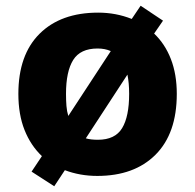

<svg xmlns="http://www.w3.org/2000/svg" viewBox="-20 -696 680 669"><path d="M596 -369Q596 -231 522 -157Q448 -83 319 -83Q259 -83 206 -103L169 -47L90 -98L126 -152Q87 -189 65.5 -243Q44 -297 44 -369Q44 -505 118 -578.5Q192 -652 322 -652Q384 -652 439 -630L470 -676L548 -624L517 -579Q555 -543 575.5 -490Q596 -437 596 -369ZM210 -369Q210 -346 211.5 -327Q213 -308 218 -292L366 -518Q346 -527 320 -527Q260 -527 235 -487Q210 -447 210 -369ZM430 -369Q430 -388 428.5 -404.5Q427 -421 424 -436L279 -214Q296 -209 321 -209Q381 -209 405.5 -249.5Q430 -290 430 -369Z"/></svg>

Font: Noto Sans Telugu UI ExtraBold
Style: Regular
Weight: 800
Designer: Jelle Bosma - Monotype Design Team
Foundry: Monotype Imaging Inc.
Version: Version 2.005; ttfautohint (v1.8.4.7-5d5b)